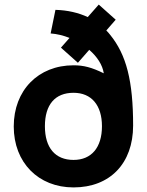

<svg xmlns="http://www.w3.org/2000/svg" viewBox="-20 -803 641 838"><path d="M301 15C460 15 561 -90 561 -255C561 -449 532 -564 460 -652C455 -658.5 449.5 -664.5 444 -670L485 -717L411 -783L363 -728.5C322 -747.5 275 -758.5 222 -760L201 -657C229 -655 257 -648 283.5 -637.5L246 -595L320 -529L369.5 -585.5C403.5 -556 427.5 -520 433 -483C380 -509 345 -518 301 -518C147 -518 40 -409 40 -251C40 -94 147 15 301 15ZM176 -252C176 -346 220 -398 301 -398C379 -398 425 -344 425 -252C425 -159 379 -105 301 -105C221 -105 176 -158 176 -252Z"/></svg>

Font: Eudonet ExtraBold
Style: Regular
Weight: 800
Designer: Mikhail Sharanda
Foundry: Mikhail Sharanda
Version: Version 4.503;Glyphs 3.1.2 (3151)